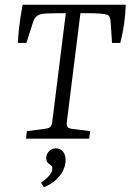

<svg xmlns="http://www.w3.org/2000/svg" viewBox="-20 -588 553 814"><path d="M90 0 94 -32 171 -42Q188 -44 194 -50.5Q200 -57 202 -75L259 -532H223Q199 -532 178.5 -531Q158 -530 147 -526Q137 -522 131 -515Q125 -508 121 -497L92 -406H56Q57 -435 60 -462.5Q63 -490 67 -516.5Q71 -543 76 -568H513Q512 -528 506.5 -489Q501 -450 490 -406H455L449 -497Q448 -510 444 -517Q440 -524 432 -526Q422 -529 402.5 -530.5Q383 -532 359 -532H321L263 -68Q262 -55 267 -49Q272 -43 290 -41L362 -32L358 0ZM166 206 154 186Q174 173 188 157.5Q202 142 202 125Q202 118 199.5 115.5Q197 113 192 110Q185 106 180.5 99Q176 92 176 82Q176 65 188 53Q200 41 216 41Q236 41 247 54.5Q258 68 258 91Q258 126 232.5 158Q207 190 166 206Z"/></svg>

Font: Rasa Light
Style: Italic
Weight: 300
Italic angle: -7.10001°
Designer: Anna Giedrys (Yrsa+Rasa design), David Brezina (Yrsa art-direction, Rasa art-direction, design)
Foundry: Rosetta Type Foundry
Version: Version 2.004